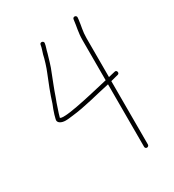

<svg xmlns="http://www.w3.org/2000/svg" viewBox="-165 -711 778 860"><g transform="rotate(-30 224.0 -281.5)"><path d="M341.5 54C347.2 54 352 49.5 352 44V-284C354 -284.7 355.3 -285 356 -285L391 -294C403 -296.7 398 -317 386 -313L352 -305V-506C352 -542.2 359.4 -563.4 363 -596L364 -606C365.3 -619.3 345.3 -621.3 344 -608C339.7 -569.7 332 -547.4 332 -506V-300C276.9 -287.3 214.4 -271.9 160 -262C136.2 -257.9 111.3 -253 87 -253C79.7 -253 74.3 -254 71 -256H70C73 -268 78.4 -285.4 83 -298L91 -322C94.3 -330 97.3 -338 100 -346C111.7 -381 126.6 -416.7 140 -452C149.6 -473.1 160.7 -514 167 -535C170.3 -551.3 177 -565.1 179 -581C180.3 -592.9 160.3 -596.4 159 -583C156.8 -567.6 150.9 -554.2 147 -540C142.8 -519.1 130.6 -480 122 -460C104.4 -417.1 86.6 -372.2 73 -328L64 -305L56 -281C54 -273.7 52.3 -267.3 51 -262C44.5 -242.5 66.5 -233 87 -233C96.3 -233 107.7 -234 121 -236C193.8 -243.7 260.6 -264.1 332 -279V44C332 49.6 335.8 54 341.5 54Z"/></g></svg>

Font: HoneyBee
Style: UltLit
Weight: 100
Foundry: Cannot Into Space Fonts
Version: Version 0.89